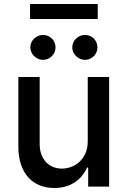

<svg xmlns="http://www.w3.org/2000/svg" viewBox="-20 -929 634 956"><path d="M71.4 -198.5V-545.5H177.6V-211.3Q177.6 -183.6 185.7 -161Q193.9 -138.5 208.5 -122.5Q223 -106.5 243.6 -98Q264.2 -89.5 288.7 -89.5Q311.1 -89.5 334 -97.8Q356.9 -106.2 375.4 -123Q393.8 -139.9 405.4 -165.7Q416.9 -191.4 416.9 -226.2V-545.5H523.4V0H419V-94.5H413.4Q403.8 -72.8 388.7 -54.2Q373.6 -35.5 353.2 -21.8Q332.7 -8.2 307 -0.5Q281.2 7.1 250.4 7.1Q210.9 7.1 178.1 -6Q145.2 -19.2 121.6 -44.9Q98 -70.7 84.7 -109.2Q71.4 -147.7 71.4 -198.5ZM129.6 -834.5V-909.1H466.6V-834.5ZM339.8 -692.8Q339.8 -706 345 -717.3Q350.1 -728.7 358.8 -737Q367.5 -745.4 378.9 -750.2Q390.3 -755 402.7 -755Q416.2 -755 427.6 -750.2Q438.9 -745.4 447.3 -737Q455.6 -728.7 460.4 -717.3Q465.2 -706 465.2 -692.8Q465.2 -680.4 460.4 -669.2Q455.6 -658 447.3 -649.5Q438.9 -641 427.6 -636Q416.2 -631 402.7 -631Q390.3 -631 378.9 -636Q367.5 -641 358.8 -649.5Q350.1 -658 345 -669.2Q339.8 -680.4 339.8 -692.8ZM131 -692.8Q131 -706 136.2 -717.3Q141.3 -728.7 150 -737Q158.7 -745.4 170.1 -750.2Q181.5 -755 193.9 -755Q207.4 -755 218.8 -750.2Q230.1 -745.4 238.5 -737Q246.8 -728.7 251.6 -717.3Q256.4 -706 256.4 -692.8Q256.4 -680.4 251.6 -669.2Q246.8 -658 238.5 -649.5Q230.1 -641 218.8 -636Q207.4 -631 193.9 -631Q181.5 -631 170.1 -636Q158.7 -641 150 -649.5Q141.3 -658 136.2 -669.2Q131 -680.4 131 -692.8Z"/></svg>

Font: Cannonade Med
Style: Regular
Weight: 500
Designer: Rasmus Andersson
Foundry: rsms
Version: Version 3.012;git-f93a4a705